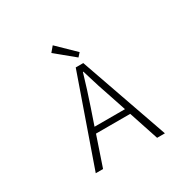

<svg xmlns="http://www.w3.org/2000/svg" viewBox="-197 -1162 1395 1376"><g transform="rotate(-30 500.0 -474.0)"><path d="M547.9 -809.6 521.5 -780.3 369.1 -905.3 405.3 -948.2ZM373 -293H625L581.1 -424.8Q548.8 -514.6 501 -674.8H497.1Q460 -547.9 418 -424.8ZM721.7 0 640.6 -245.1H357.4L274.4 0H213.9L468.8 -728.5H531.2L786.1 0Z"/></g></svg>

Font: GenEi Gothic M Light
Style: Regular
Weight: 300
Designer: o_tamon (Modified); [Source Han Sans]
Ryoko NISHIZUKA  (kana & ideographs); Paul D. Hunt (Latin, Greek & Cyrillic); Wenl
Version: Version 1.1a;Original Version 1.004